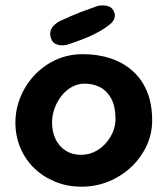

<svg xmlns="http://www.w3.org/2000/svg" viewBox="-20 -704 630 723"><path d="M287 -1Q233 -1 187 -20Q141 -39 107.5 -72Q74 -105 56 -149Q38 -193 38 -242Q38 -292 57 -338.5Q76 -385 110.5 -421.5Q145 -458 191 -479Q237 -500 292 -500Q347 -500 394 -485Q441 -470 477 -439Q513 -408 533 -361Q553 -314 553 -250Q553 -200 532 -155Q511 -110 474.5 -75.5Q438 -41 390 -21Q342 -1 287 -1ZM285 -121Q311 -121 334 -131.5Q357 -142 375 -161Q393 -180 404 -204.5Q415 -229 415 -256Q415 -302 399.5 -331.5Q384 -361 358 -375Q332 -389 298 -389Q273 -389 250.5 -376.5Q228 -364 211.5 -343Q195 -322 185.5 -296Q176 -270 176 -243Q176 -207 189.5 -179.5Q203 -152 227.5 -136.5Q252 -121 285 -121ZM231 -535Q231 -535 224.5 -534Q218 -533 208.5 -533.5Q199 -534 189.5 -538.5Q180 -543 175 -553Q167 -570 169.5 -583Q172 -596 179.5 -604.5Q187 -613 194.5 -618Q202 -623 202 -623Q251 -646 285.5 -659Q320 -672 349 -682Q349 -682 355.5 -683Q362 -684 371.5 -683.5Q381 -683 390.5 -679.5Q400 -676 406 -666Q413 -655 412.5 -645Q412 -635 408 -628.5Q404 -622 400 -618Q396 -614 396 -614Q378 -599 356 -586.5Q334 -574 311.5 -564.5Q289 -555 268 -547.5Q247 -540 231 -535Z"/></svg>

Font: Sour Gummy Black SemiBold
Style: Regular
Weight: 600
Version: Version 1.000